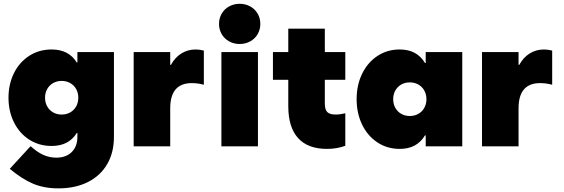

<svg xmlns="http://www.w3.org/2000/svg" viewBox="-20 -782 3012 1026"><path d="M398.4 -259.8Q398.4 -285.6 387 -306.2Q375.5 -326.7 355.2 -338.1Q335 -349.6 309.6 -349.6Q284.2 -349.6 263.9 -338.1Q243.7 -326.7 232.2 -306.2Q220.7 -285.6 220.7 -259.8Q220.7 -233.9 232.2 -213.4Q243.7 -192.9 263.9 -181.4Q284.2 -169.9 309.6 -169.9Q335 -169.9 355.2 -181.4Q375.5 -192.9 387 -213.4Q398.4 -233.9 398.4 -259.8ZM32.2 120.1 143.6 -1Q178.2 30.8 211.4 45.7Q244.6 60.5 280.3 60.5Q333 60.5 363.3 30.5Q393.6 0.5 393.6 -50.8V-71.3H390.1Q347.7 -2 255.9 -2Q189 -2 136.5 -35.6Q84 -69.3 54.7 -128.2Q25.4 -187 25.4 -259.8Q25.4 -332.5 54.7 -391.4Q84 -450.2 136.5 -483.9Q189 -517.6 255.9 -517.6Q347.7 -517.6 390.1 -448.2H393.6V-503.9H588.9V-50.8Q588.9 33.2 552.7 95.2Q516.6 157.2 449.5 190.9Q382.3 224.6 292 224.6Q215.8 224.6 156.7 199.7Q97.7 174.8 32.2 120.1Z M694.3 -503.9H889.6V-435.5H893.6Q914.6 -474.6 948.7 -496.1Q982.9 -517.6 1025.4 -517.6Q1045.9 -517.6 1069.3 -511.7V-329.1Q1037.1 -337.9 1004.9 -337.9Q889.6 -337.9 889.6 -203.1V0H694.3Z M1163.1 -503.9H1358.4V0H1163.1ZM1150.4 -654.3Q1150.4 -684.6 1164.8 -709.2Q1179.2 -733.9 1204.6 -747.8Q1230 -761.7 1260.7 -761.7Q1291.5 -761.7 1316.9 -747.8Q1342.3 -733.9 1356.7 -709.2Q1371.1 -684.6 1371.1 -654.3Q1371.1 -624 1356.7 -599.4Q1342.3 -574.7 1316.9 -560.8Q1291.5 -546.9 1260.7 -546.9Q1230 -546.9 1204.6 -560.8Q1179.2 -574.7 1164.8 -599.4Q1150.4 -624 1150.4 -654.3Z M1438.5 -503.9H1520.5V-628.9H1715.8V-503.9H1825.2V-355.5H1715.8V-227.5Q1715.8 -196.3 1729 -183.1Q1742.2 -169.9 1773.4 -169.9Q1797.9 -169.9 1825.2 -176.8V-2.9Q1779.8 13.7 1727.5 13.7Q1625 13.7 1572.8 -44.2Q1520.5 -102.1 1520.5 -214.8V-355.5H1438.5Z M2258.8 -252Q2258.8 -277.8 2247.3 -298.3Q2235.8 -318.8 2215.6 -330.3Q2195.3 -341.8 2169.9 -341.8Q2144.5 -341.8 2124.3 -330.3Q2104 -318.8 2092.5 -298.3Q2081.1 -277.8 2081.1 -252Q2081.1 -226.1 2092.5 -205.6Q2104 -185.1 2124.3 -173.6Q2144.5 -162.1 2169.9 -162.1Q2195.3 -162.1 2215.6 -173.6Q2235.8 -185.1 2247.3 -205.6Q2258.8 -226.1 2258.8 -252ZM2254.9 0V-58.6H2251Q2208 13.7 2116.2 13.7Q2049.3 13.7 1996.8 -21Q1944.3 -55.7 1915 -116.2Q1885.7 -176.8 1885.7 -252Q1885.7 -327.1 1915 -387.7Q1944.3 -448.2 1996.8 -482.9Q2049.3 -517.6 2116.2 -517.6Q2208 -517.6 2251 -445.3H2254.9V-503.9H2450.2V0Z M2555.7 -503.9H2751V-435.5H2754.9Q2775.9 -474.6 2810.1 -496.1Q2844.2 -517.6 2886.7 -517.6Q2907.2 -517.6 2930.7 -511.7V-329.1Q2898.4 -337.9 2866.2 -337.9Q2751 -337.9 2751 -203.1V0H2555.7Z"/></svg>

Font: Wanted Sans ExtraBlack
Style: Regular
Weight: 900
Designer: Original Design by Kil Hyung-jin and Kang Hanbin, Wanted Lab, Inc; Hangeul from Source Han Sans by Jang Soo-young and Ka
Foundry: Wanted Lab, Inc.
Version: Version 1.001